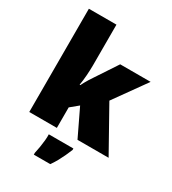

<svg xmlns="http://www.w3.org/2000/svg" viewBox="-230 -882 1099 1224"><g transform="rotate(30 320.0 -269.5)"><path d="M259 -461Q259 -427 256 -386Q253 -345 247 -311H252Q257 -321 264.5 -335Q272 -349 282 -365Q292 -381 303 -397L406 -553H630L462 -318L640 0H411L316 -198L259 -151V0H56V-760H259ZM416 72Q405 99 394 122.5Q383 146 370 170Q357 194 338 221H217V207Q222 186 226.5 159Q231 132 233.5 106Q236 80 235 61H416Z"/></g></svg>

Font: Noto Sans Display Black
Style: Regular
Weight: 900
Designer: Monotype Design Team
Foundry: Monotype Imaging Inc.
Version: Version 2.003